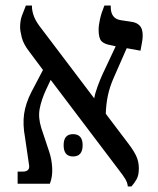

<svg xmlns="http://www.w3.org/2000/svg" viewBox="-20 -667 573 697"><path d="M44 0V-44H62Q91 -44 85 -71L71 -167Q62 -215 67.5 -253.5Q73 -292 94 -333L136 -413L86 -480Q65 -507 59 -531Q53 -555 53 -568Q53 -593 60 -611Q67 -629 74 -647H96V-643Q96 -627 103.5 -607Q111 -587 132 -561L322 -310Q325 -328 334 -352.5Q343 -377 352 -397L400 -499L382 -503Q358 -507 348 -518Q338 -529 338 -559Q338 -575 343 -597.5Q348 -620 359 -647H382V-642Q382 -600 417 -594L462 -587Q478 -584 488 -573Q498 -562 498 -538Q498 -527 496 -516Q494 -505 490 -483L440 -492L393 -385Q378 -351 371.5 -319.5Q365 -288 364 -254L448 -143Q469 -115 476.5 -96Q484 -77 484 -56Q484 -30 475.5 -15.5Q467 -1 457 10H444Q443 -3 435.5 -16Q428 -29 410 -52L164 -377L147 -341Q130 -304 124 -272Q118 -240 130 -202L159 -115Q168 -88 169.5 -56.5Q171 -25 161 0ZM211 -140Q211 -180 245 -180Q280 -180 280 -140Q280 -99 245 -99Q211 -99 211 -140Z"/></svg>

Font: Noto Serif Hebrew SemiCondensed
Style: Regular
Weight: 400
Width: 4
Designer: Monotype Design Team
Foundry: Monotype Imaging Inc.
Version: Version 2.004; ttfautohint (v1.8.4.7-5d5b)